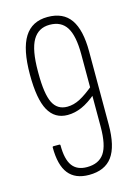

<svg xmlns="http://www.w3.org/2000/svg" viewBox="-105 -719 560 784"><g transform="rotate(-15 175.0 -327.5)"><path d="M173 6Q115 6 86.5 -30Q58 -66 58 -141Q58 -145 63 -145H86Q91 -145 91 -141Q91 -82 111 -54.5Q131 -27 173 -27Q223 -27 246 -60.5Q269 -94 269 -172V-478Q269 -556 246.5 -592Q224 -628 175 -628Q127 -628 103.5 -587.5Q80 -547 80 -457V-448Q80 -361 98.5 -323.5Q117 -286 159 -286Q186 -286 213 -300Q240 -314 277 -345V-309Q242 -279 212 -266Q182 -253 152 -253Q98 -253 71.5 -300.5Q45 -348 45 -452Q45 -559 77 -610Q109 -661 175 -661Q241 -661 272 -616.5Q303 -572 303 -481V-172Q303 -80 271.5 -37Q240 6 173 6Z"/></g></svg>

Font: Sofia Sans Extra Condensed ExtraLight
Style: Regular
Weight: 250
Designer: Botio Nikoltchev, Ani Petrova
Foundry: lettersoup
Version: Version 4.101